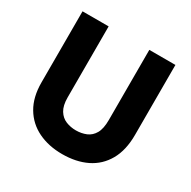

<svg xmlns="http://www.w3.org/2000/svg" viewBox="-154 -823 975 981"><g transform="rotate(30 334.0 -332.0)"><path d="M454 -260V-674H608V-261Q608 -171 573.5 -110.5Q539 -50 477.5 -20Q416 10 334 10Q254 10 192 -20Q130 -50 95 -109Q60 -168 60 -254V-674H214V-255Q214 -207 231 -179.5Q248 -152 275.5 -141Q303 -130 334 -130Q367 -130 394.5 -141.5Q422 -153 438 -181Q454 -209 454 -260Z"/></g></svg>

Font: Hind Variable Light
Style: Regular
Weight: 300
Designer: Manushi Parikh, Satya Rajpurohit
Foundry: Indian Type Foundry
Version: Version 3.000